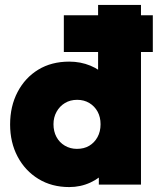

<svg xmlns="http://www.w3.org/2000/svg" viewBox="-20 -749 640 779"><path d="M239 -538V-687H600V-538ZM261 10Q190 10 136 -23Q82 -56 51.5 -113.5Q21 -171 21 -244Q21 -318 51.5 -376Q82 -434 135.5 -466.5Q189 -499 261 -499Q307 -499 347 -482.5Q387 -466 414 -436Q441 -406 446 -368V-129Q441 -91 414 -59Q387 -27 347 -8.5Q307 10 261 10ZM292 -145Q321 -145 342 -157.5Q363 -170 375.5 -192.5Q388 -215 388 -245Q388 -274 376 -296Q364 -318 342.5 -331Q321 -344 293 -344Q265 -344 243.5 -331Q222 -318 209.5 -295.5Q197 -273 197 -245Q197 -216 209 -193.5Q221 -171 243 -158Q265 -145 292 -145ZM552 0H381V-131L406 -251L378 -369V-729H552Z"/></svg>

Font: Outfit ExtraBold
Style: Regular
Weight: 800
Designer: Rodrigo Fuenzalida
Foundry: fragTYPE
Version: Version 1.100;gftools[0.9.27]